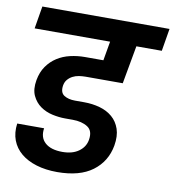

<svg xmlns="http://www.w3.org/2000/svg" viewBox="-84 -814 824 907"><g transform="rotate(10 328.0 -361.0)"><path d="M46 -740H656L638 -632H516L483 -449H305Q289 -449 273 -446.5Q257 -444 243.5 -437Q230 -430 220 -418.5Q210 -407 207 -389Q202 -355 222.5 -342Q243 -329 275 -329H319Q359 -329 394.5 -319Q430 -309 455 -287.5Q480 -266 491.5 -232.5Q503 -199 495 -152Q481 -74 419.5 -28Q358 18 250 18Q195 18 150.5 4.5Q106 -9 76 -34Q46 -59 32.5 -94.5Q19 -130 25 -175H154Q147 -130 175 -105Q203 -80 258 -80Q306 -80 336 -101.5Q366 -123 372 -157Q380 -202 352 -220Q324 -238 280 -238H243Q214 -238 182 -245Q150 -252 124.5 -270Q99 -288 85 -318Q71 -348 79 -393Q86 -432 105.5 -460Q125 -488 153 -506Q181 -524 215.5 -532Q250 -540 286 -540H374L390 -632H28Z"/></g></svg>

Font: SVN-Poppins SemiBold
Style: Italic
Weight: 600
Italic angle: -10°
Designer: Ninad Kale (Devanagari), Jonny Pinhorn (Latin)
Foundry: Indian Type Foundry
Version: Version 3.002 2017; ttfautohint (v1.8.3)